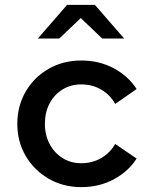

<svg xmlns="http://www.w3.org/2000/svg" viewBox="-20 -757 640 787"><path d="M313 10Q239 10 179.5 -24.5Q120 -59 85.5 -117.5Q51 -176 51 -249Q51 -323 85.5 -382Q120 -441 179.5 -475Q239 -509 313 -509Q387 -509 446.5 -477Q506 -445 540 -392L452 -331Q432 -368 395.5 -389.5Q359 -411 313 -411Q270 -411 236 -390Q202 -369 183 -332.5Q164 -296 164 -249Q164 -203 183.5 -166.5Q203 -130 236.5 -109Q270 -88 313 -88Q359 -88 395.5 -109.5Q432 -131 452 -167L540 -107Q506 -54 446.5 -22Q387 10 313 10ZM135 -599 255 -737H369L489 -599H399L311 -683L223 -599Z"/></svg>

Font: Red Hat Mono SemiBold
Style: Regular
Weight: 600
Monospace: yes
Designer: Pentagram, MCKL
Foundry: Pentagram, MCKL
Version: Version 1.023